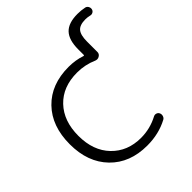

<svg xmlns="http://www.w3.org/2000/svg" viewBox="-252 -1140 1293 1293"><g transform="rotate(-45 394.5 -493.0)"><path d="M403.3 -12.7Q238.3 -12.7 139.2 -114.7Q40 -216.8 40 -387.7Q40 -560.5 138.2 -661.6Q236.3 -762.7 403.3 -762.7Q467.8 -762.7 525.4 -743.2Q528.3 -742.2 530.3 -743.7Q532.2 -745.1 532.2 -748V-799.8Q532.2 -889.6 571.8 -931.2Q611.3 -972.7 697.3 -972.7Q731.4 -972.7 764.6 -965.8Q777.3 -962.9 784.2 -951.2Q789.1 -942.4 789.1 -933.6Q789.1 -929.7 788.1 -925.8Q785.2 -913.1 773.4 -906.7Q761.7 -900.4 749 -904.3Q728.5 -909.2 709 -909.2Q655.3 -909.2 633.3 -883.3Q611.3 -857.4 611.3 -795.9V-696.3Q611.3 -677.7 594.7 -668Q585.9 -662.1 576.2 -662.1Q568.4 -662.1 560.5 -665Q492.2 -695.3 416 -695.3Q280.3 -695.3 200.7 -611.8Q121.1 -528.3 121.1 -387.2Q121.1 -246.1 201.7 -162.6Q282.2 -79.1 410.2 -79.1Q497.1 -79.1 574.2 -120.1Q585.9 -126 598.1 -122.1Q610.4 -118.2 616.2 -106.4Q622.1 -93.8 617.7 -79.6Q613.3 -65.4 601.6 -59.6Q513.7 -12.7 403.3 -12.7Z"/></g></svg>

Font: Gen Jyuu Gothic P Normal
Style: Regular
Weight: 300
Designer: [Source Han Sans]
Ryoko NISHIZUKA  (kana & ideographs); Paul D. Hunt (Latin, Greek & Cyrillic); Wenlong ZHANG  (bopomofo
Version: Version 1.002.20150607